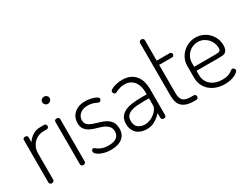

<svg xmlns="http://www.w3.org/2000/svg" viewBox="-68 -1190 2171 1684"><g transform="rotate(-30 1017.5 -347.5)"><path d="M250 -432Q224 -432 200 -422Q176 -412 157 -393Q138 -374 126.5 -347Q115 -320 115 -286V-22Q115 -14 108 -7Q101 0 90 0Q79 0 72.5 -7Q66 -14 66 -22V-452Q66 -461 72.5 -466.5Q79 -472 90 -472Q100 -472 107 -466.5Q114 -461 114 -452V-401Q131 -430 165 -454Q199 -478 250 -478H286Q295 -478 301.5 -471.5Q308 -465 308 -455Q308 -445 301.5 -438.5Q295 -432 286 -432Z M409 -472Q420 -472 427 -466.5Q434 -461 434 -452V-22Q434 -14 427 -7Q420 0 409 0Q398 0 391.5 -7Q385 -14 385 -22V-452Q385 -461 391.5 -466.5Q398 -472 409 -472ZM409 -693Q424 -693 435 -682.5Q446 -672 446 -658Q446 -643 435 -632Q424 -621 409 -621Q392 -621 381.5 -632Q371 -643 371 -658Q371 -672 381.5 -682.5Q392 -693 409 -693Z M686 -38Q746 -38 771 -61Q796 -84 796 -115Q796 -151 777.5 -171Q759 -191 731.5 -202.5Q704 -214 671.5 -222.5Q639 -231 611.5 -244.5Q584 -258 565.5 -281Q547 -304 547 -346Q547 -369 555.5 -392.5Q564 -416 582.5 -435Q601 -454 629.5 -466Q658 -478 699 -478Q722 -478 745 -474Q768 -470 786 -463.5Q804 -457 815.5 -449Q827 -441 827 -433Q827 -426 820.5 -416.5Q814 -407 805 -407Q800 -407 791 -411Q782 -415 769.5 -420.5Q757 -426 739.5 -430Q722 -434 700 -434Q670 -434 650 -425.5Q630 -417 617 -404.5Q604 -392 598.5 -376.5Q593 -361 593 -347Q593 -316 611.5 -299.5Q630 -283 658 -273Q686 -263 718 -254.5Q750 -246 778 -231Q806 -216 824.5 -190Q843 -164 843 -118Q843 -60 802.5 -27Q762 6 687 6Q652 6 624.5 -1Q597 -8 577 -18Q557 -28 546.5 -40Q536 -52 536 -62Q536 -70 541.5 -77.5Q547 -85 554 -85Q561 -85 570 -77.5Q579 -70 593 -61.5Q607 -53 629 -45.5Q651 -38 686 -38Z M1075 -478Q1123 -478 1156 -462Q1189 -446 1209.5 -419Q1230 -392 1239 -357.5Q1248 -323 1248 -286V-22Q1248 -13 1241.5 -6.5Q1235 0 1224 0Q1214 0 1207 -6.5Q1200 -13 1200 -22V-70Q1174 -41 1137 -17.5Q1100 6 1050 6Q1021 6 996 -2Q971 -10 952 -26.5Q933 -43 922.5 -67.5Q912 -92 912 -126Q912 -166 929 -192Q946 -218 976.5 -233Q1007 -248 1050 -254Q1093 -260 1145 -260H1199V-286Q1199 -312 1192 -338.5Q1185 -365 1170 -386Q1155 -407 1131 -420Q1107 -433 1073 -433Q1049 -433 1031.5 -428.5Q1014 -424 1001.5 -419Q989 -414 981 -409.5Q973 -405 968 -405Q957 -405 951.5 -414.5Q946 -424 946 -432Q946 -440 957.5 -448.5Q969 -457 987.5 -463.5Q1006 -470 1029 -474Q1052 -478 1075 -478ZM1199 -220H1150Q1113 -220 1079 -217.5Q1045 -215 1018.5 -205.5Q992 -196 976.5 -177.5Q961 -159 961 -128Q961 -81 988.5 -59.5Q1016 -38 1057 -38Q1083 -38 1108.5 -48.5Q1134 -59 1154 -75.5Q1174 -92 1186.5 -110.5Q1199 -129 1199 -146Z M1423 -143Q1423 -89 1446 -67.5Q1469 -46 1526 -46H1551Q1562 -46 1568 -39.5Q1574 -33 1574 -23Q1574 -14 1568 -7Q1562 0 1551 0H1526Q1451 0 1412.5 -34Q1374 -68 1374 -143V-680Q1374 -689 1382 -695Q1390 -701 1398 -701Q1408 -701 1415.5 -695Q1423 -689 1423 -680V-472H1556Q1564 -472 1569.5 -465.5Q1575 -459 1575 -450Q1575 -442 1569.5 -435.5Q1564 -429 1556 -429H1423Z M1816 -478Q1852 -478 1885 -464.5Q1918 -451 1943 -427Q1968 -403 1983 -369.5Q1998 -336 1998 -297Q1998 -269 1991 -253.5Q1984 -238 1972 -230.5Q1960 -223 1944.5 -221.5Q1929 -220 1913 -220H1681V-178Q1681 -146 1693 -120Q1705 -94 1726.5 -76Q1748 -58 1777.5 -48.5Q1807 -39 1842 -39Q1873 -39 1892.5 -45Q1912 -51 1924.5 -58.5Q1937 -66 1945 -72.5Q1953 -79 1961 -79Q1970 -79 1977 -71Q1984 -63 1984 -55Q1984 -47 1974 -36.5Q1964 -26 1945.5 -16.5Q1927 -7 1900 -0.5Q1873 6 1840 6Q1794 6 1756 -7.5Q1718 -21 1690.5 -45Q1663 -69 1647.5 -103Q1632 -137 1632 -179V-298Q1632 -335 1646.5 -367.5Q1661 -400 1686 -424.5Q1711 -449 1744.5 -463.5Q1778 -478 1816 -478ZM1894 -261Q1928 -261 1939 -267.5Q1950 -274 1950 -297Q1950 -322 1940.5 -347Q1931 -372 1913 -391Q1895 -410 1870.5 -422Q1846 -434 1816 -434Q1787 -434 1762.5 -423.5Q1738 -413 1720 -395Q1702 -377 1691.5 -353Q1681 -329 1681 -302V-261Z"/></g></svg>

Font: AkaAcidDosis
Style: Light
Weight: 300
Designer: Edgar Tolentino, Pablo Impallari, Igino Marini, Aka-Acid
Foundry: Edgar Tolentino, Pablo Impallari, Igino Marini, Aka-Acid
Version: Version 1.007